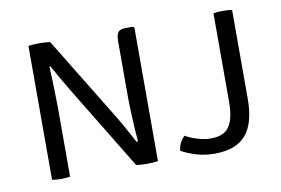

<svg xmlns="http://www.w3.org/2000/svg" viewBox="-64 -651 1122 766"><g transform="rotate(-10 497.0 -268.0)"><path d="M223.5 -342Q207.5 -368 192.2 -395Q177 -422 163 -447.5L159 -447Q160.5 -421.5 161.5 -388.2Q162.5 -355 163.2 -323.8Q164 -292.5 164 -273V0Q144 3 127 3Q109.5 3 91 0V-542.5Q100.5 -544 113 -544.8Q125.5 -545.5 135.5 -545.5Q147 -545.5 158.8 -544.8Q170.5 -544 179 -542.5L389 -199Q405 -172.5 420.5 -144Q436 -115.5 449.5 -90.5L455 -91.5Q453 -115 451 -148.8Q449 -182.5 447.8 -215.2Q446.5 -248 446.5 -268V-498.5Q446.5 -523.5 454.2 -534.5Q462 -545.5 486.5 -545.5H515L520 -540.5V0Q510 1.5 498 2.2Q486 3 475.5 3Q464.5 3 452.2 2.2Q440 1.5 431.5 0ZM642 -81.5Q660 -70.5 689 -61.5Q718 -52.5 744 -52.5Q797.5 -52.5 819 -84.5Q840.5 -116.5 840.5 -183.5V-542.5Q856.5 -545.5 879 -545.5Q889 -545.5 898.8 -544.8Q908.5 -544 916 -542.5V-183Q916 -84 875.5 -37Q835 10 748.5 10Q708.5 10 673.5 -0.8Q638.5 -11.5 614.5 -25.5Q618 -59 642 -81.5Z"/></g></svg>

Font: Signika SC Light
Style: Regular
Weight: 300
Designer: Anna Giedryś
Foundry: Anna Giedryś
Version: Version 2.000; ttfautohint (v1.8.3) -l 8 -r 50 -G 200 -x 9 -